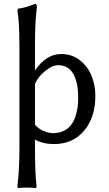

<svg xmlns="http://www.w3.org/2000/svg" viewBox="-20 -725 561 989"><path d="M160.2 -500V-363.8L161.1 -358.9V-362.8Q217.8 -446.8 295.9 -446.8Q349.6 -446.8 390.4 -415.3Q431.2 -383.8 451.2 -335.4Q471.2 -287.1 471.2 -231Q471.2 -120.6 413.3 -51.8Q355.5 17.1 257.8 17.1Q202.1 17.1 160.2 -5.9V33.2Q160.2 167.5 168 232.9L166 244.1Q147.5 241.2 119.1 241.2Q89.8 241.2 71.8 244.1L69.8 232.9Q80.1 151.4 80.1 33.2V-481.9Q80.1 -612.3 69.8 -668.9L71.8 -680.2Q90.8 -682.1 111.8 -688.2Q132.8 -694.3 146 -699.7Q159.2 -705.1 161.1 -705.1Q169.9 -705.1 169.9 -687Q160.2 -610.8 160.2 -500ZM279.8 -389.2Q250 -389.2 212.9 -359.6Q175.8 -330.1 160.2 -293V-82Q182.6 -58.1 208.7 -48.6Q234.9 -39.1 252.9 -39.1Q283.7 -39.1 307.4 -50.5Q331.1 -62 345 -79.8Q358.9 -97.7 367.7 -122.6Q376.5 -147.5 379.6 -170.9Q382.8 -194.3 382.8 -220.2Q382.8 -302.2 356.7 -345.7Q330.6 -389.2 279.8 -389.2Z"/></svg>

Font: Linear Smooth Low Contrast
Style: Regular
Weight: 500
Designer: Philipp H. Poll, Flanker
Foundry: Philipp H. Poll, reworked by Flanker
Version: Version 1.010 | FøM Fix